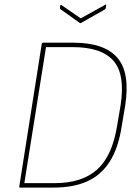

<svg xmlns="http://www.w3.org/2000/svg" viewBox="-20 -848 623 868"><path d="M70 0Q66 0 67 -4L169 -651Q171 -655 175 -655H311Q452 -655 510.5 -587Q569 -519 546 -371L530 -276Q515 -179 476.5 -118Q438 -57 375 -28.5Q312 0 223 0ZM90 -20H226Q350 -20 418.5 -81Q487 -142 509 -277L525 -371Q547 -511 493 -573Q439 -635 309 -635H188ZM455 -826Q457 -828 459 -827.5Q461 -827 460 -824L458 -811Q457 -806 452 -804L346 -744Q344 -742 341 -744L254 -806Q250 -809 251 -813L252 -822Q253 -827 258 -825L345 -765Z"/></svg>

Font: Sofia Sans Semi Condensed Thin
Style: Italic
Weight: 250
Italic angle: -9°
Version: Version 4.100